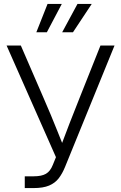

<svg xmlns="http://www.w3.org/2000/svg" viewBox="-20 -960 618 980"><path d="M106.4 0V-60.1H151.9Q192.4 -60.1 214.6 -73Q236.8 -85.9 249.5 -118.2L265.6 -157.7L13.7 -727.5H86.4L201.7 -461.4Q221.7 -416 239.3 -373.5Q256.8 -331.1 273.4 -289.8Q290 -248.5 307.1 -205.6H287.6Q311 -268.1 335 -330.3Q358.9 -392.6 386.7 -461.4L492.7 -727.5H564.5L312 -107.9Q298.3 -74.2 279.8 -50Q261.2 -25.9 230.7 -12.9Q200.2 0 150.4 0ZM219.2 -795.4H165.5L222.7 -939.9H295.4ZM352.5 -795.4H297.4L375.5 -939.9H448.2Z"/></svg>

Font: Inter 28pt Light
Style: Regular
Weight: 300
Designer: Rasmus Andersson
Foundry: rsms
Version: Version 4.001;git-66647c0bb